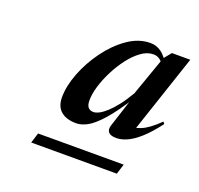

<svg xmlns="http://www.w3.org/2000/svg" viewBox="-86 -806 652 629"><g transform="rotate(20 239.5 -492.0)"><path d="M82 -272 93 -307.5H391.5L380.5 -272ZM308 -412 346 -529.5 353.5 -529Q314 -467 285.8 -435.2Q257.5 -403.5 236.8 -392.5Q216 -381.5 198.5 -381.5Q164 -381.5 145 -397.8Q126 -414 126 -446Q126 -485 143.5 -530.5Q161 -576 191.2 -617.5Q221.5 -659 259.5 -685.5Q297.5 -712 338 -712Q359.5 -712 376.2 -699.8Q393 -687.5 405.5 -664L399 -652.5Q391.5 -667 382 -673.8Q372.5 -680.5 360 -680.5Q338.5 -680.5 317.5 -665.2Q296.5 -650 278 -625.8Q259.5 -601.5 245 -573Q230.5 -544.5 222.2 -516.8Q214 -489 214 -467.5Q214 -450.5 220.5 -443Q227 -435.5 239 -435.5Q248 -435.5 259.2 -441.5Q270.5 -447.5 284 -459.8Q297.5 -472 312.8 -491.5Q328 -511 344.5 -539L394 -679.5L415 -705H479L382 -415L360 -433Q378 -429.5 404 -439.5Q430 -449.5 465.5 -484.5L471 -478Q443 -441 419.5 -420Q396 -399 376 -390Q356 -381 338.5 -381Q319 -381 311.5 -389.2Q304 -397.5 308 -412Z"/></g></svg>

Font: Newsreader 60pt Medium
Style: Italic
Weight: 500
Italic angle: -17°
Designer: Hugues Gentile
Foundry: Production Type
Version: Version 1.003